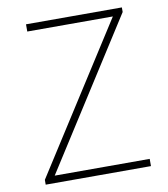

<svg xmlns="http://www.w3.org/2000/svg" viewBox="-82 -795 755 864"><g transform="rotate(-10 296.0 -363.0)"><path d="M57 0V-22L486 -693H95V-726H533V-705L104 -33H538V0Z"/></g></svg>

Font: Source Han Sans SC ExtraLight
Style: Regular
Weight: 250
Designer: Ryoko NISHIZUKA 西塚涼子 (kana, bopomofo & ideographs); Paul D. Hunt (Latin, Greek & Cyrillic); Sandoll Communications 산돌커뮤니
Foundry: Adobe
Version: Version 2.004;hotconv 1.0.118;makeotfexe 2.5.65603